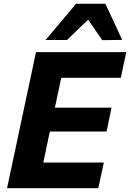

<svg xmlns="http://www.w3.org/2000/svg" viewBox="-20 -986 682 1006"><path d="M17 0Q29 -57 40.5 -111Q52 -164.5 66.5 -232.5L117.5 -473Q132.5 -542.5 144.2 -597.8Q156 -653 168.5 -713H641.5L613 -578.5H301Q294.5 -548.5 287.8 -517Q281 -485.5 273.5 -449.5L267.5 -422H564.5L538.5 -297H241.5L233 -259Q226 -224 219.5 -193.5Q213 -163 207 -134.5H524L495 0ZM515.5 -775.5Q497.5 -802 479 -829L442 -883Q413.5 -856 386 -829.5Q358.5 -803 331.5 -776.5H219Q259.5 -824.5 299 -871.5Q338 -918.5 378.5 -966.5H532Q554 -919 576.5 -871.5Q598.5 -824 620 -777Z"/></svg>

Font: Heraclito
Style: Bold Italic
Weight: 700
Italic angle: -12°
Designer: Kostas Bartsokas (font) & Cristiano Sobral (main changes)
Foundry: Kostas Bartsokas (font) & Cristiano Sobral (main changes)
Version: Version 1.00;July 8, 2020;FontCreator 13.0.0.2655 64-bit